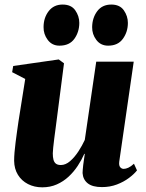

<svg xmlns="http://www.w3.org/2000/svg" viewBox="-20 -790 624 822"><path d="M161 12Q127 12 99.8 -2Q72.5 -16 56.8 -41.5Q41 -67 40.5 -101.5Q40.5 -118 42.2 -138.2Q44 -158.5 46.8 -181Q49.5 -203.5 52.8 -226Q56 -248.5 59 -269.5L88 -452L32 -481L36.5 -507.5L231.5 -535.5L254 -519L224 -286.5Q221.5 -265.5 218.2 -241.8Q215 -218 212.2 -196.5Q209.5 -175 207.8 -158.2Q206 -141.5 206 -133.5Q206 -117 209 -106Q212 -95 219.5 -89.2Q227 -83.5 240.5 -83.5Q261 -83.5 280.2 -100.2Q299.5 -117 315.8 -142Q332 -167 343 -191L392 -526H552.5L490.5 -98Q488.5 -81 494.8 -74Q501 -67 509.5 -67Q518.5 -67 529.5 -72Q540.5 -77 553.5 -89L566.5 -60.5Q554.5 -45 532.2 -28.2Q510 -11.5 480.5 -0.2Q451 11 416.5 11Q376 11 355.8 -5Q335.5 -21 333.5 -49Q333.5 -53.5 334.2 -62.8Q335 -72 336.2 -83.2Q337.5 -94.5 339.5 -107Q341.5 -119.5 343 -131L341 -131.5Q329.5 -105.5 312.8 -80Q296 -54.5 273.8 -33.8Q251.5 -13 223.2 -0.5Q195 12 161 12ZM234.5 -594.5Q203 -594.5 184.5 -619Q166 -643.5 166.5 -674Q166.5 -713.5 188.2 -742Q210 -770.5 248 -770.5Q285 -770.5 302.2 -745.8Q319.5 -721 319.5 -692Q319.5 -653.5 298.5 -624Q277.5 -594.5 234.5 -594.5ZM443 -594.5Q411 -594.5 392.5 -619Q374 -643.5 374.5 -674Q375 -713.5 396.2 -742Q417.5 -770.5 456.5 -770.5Q493 -770.5 510.2 -745.8Q527.5 -721 527.5 -692Q527.5 -653.5 506.2 -624Q485 -594.5 443 -594.5Z"/></svg>

Font: Merriweather 96pt Black
Style: Italic
Weight: 900
Italic angle: -7.8°
Version: Version 2.101